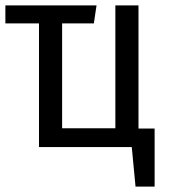

<svg xmlns="http://www.w3.org/2000/svg" viewBox="-20 -547 640 714"><path d="M495 -69H555V147H484L470 0H125V-460H0V-527H339L329 -460H211V-70H409V-527H495Z"/></svg>

Font: Fira Mono
Style: Regular
Weight: 400
Designer: Carrois Corporate & Edenspiekermann AG
Foundry: Carrois Corporate GbR & Edenspiekermann AG
Version: Version 3.206;PS 003.206;hotconv 1.0.70;makeotf.lib2.5.58329